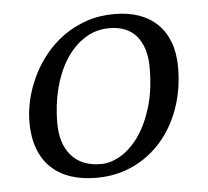

<svg xmlns="http://www.w3.org/2000/svg" viewBox="-40 -483 581 536"><g transform="rotate(-5 250.0 -214.5)"><path d="M36.6 -160.2Q36.6 -190.4 44.2 -222.9Q51.8 -255.4 66.7 -286.6Q81.5 -317.9 103.8 -345.7Q126 -373.5 155 -394.5Q184.1 -415.5 220.2 -428Q256.3 -440.4 299.3 -440.4Q336.9 -440.4 367.2 -429.9Q397.5 -419.4 418.9 -398.7Q440.4 -377.9 451.9 -347.4Q463.4 -316.9 463.4 -276.9Q463.4 -215.3 444.8 -162.8Q426.3 -110.4 392.8 -71.8Q359.4 -33.2 312.7 -11.2Q266.1 10.7 210.4 10.7Q169.9 10.7 137.7 0Q105.5 -10.7 83 -32.2Q60.5 -53.7 48.6 -85.7Q36.6 -117.7 36.6 -160.2ZM281.7 -402.3Q242.7 -402.3 211.4 -381.8Q180.2 -361.3 158.4 -326.7Q136.7 -292 125.2 -246.6Q113.8 -201.2 113.8 -151.4Q113.8 -92.8 142.8 -59.6Q171.9 -26.4 226.1 -26.4Q252.9 -26.4 281 -43Q309.1 -59.6 332 -91.8Q355 -124 369.6 -171.9Q384.3 -219.7 384.3 -282.7Q384.3 -338.9 358.2 -370.6Q332 -402.3 281.7 -402.3Z"/></g></svg>

Font: PT Astra Serif
Style: Italic
Weight: 400
Italic angle: -16°
Designer: A.Korolkova, I. Chaeva
Foundry: ParaType Ltd
Version: Version 1.001